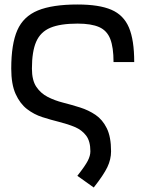

<svg xmlns="http://www.w3.org/2000/svg" viewBox="-20 -652 640 854"><path d="M397 182 324 130Q358 87 370 64Q382 41 382 21Q382 -24 363 -49Q344 -74 313 -87Q282 -100 244 -109.5Q206 -119 168.5 -131Q131 -143 100 -167Q69 -191 49.5 -234Q30 -277 30 -347Q30 -456 57 -517.5Q84 -579 148.5 -605.5Q213 -632 325 -632Q421 -632 475.5 -608.5Q530 -585 553.5 -529.5Q577 -474 577 -376H485Q485 -441 470.5 -478.5Q456 -516 421 -531.5Q386 -547 325 -547Q248 -547 204 -528.5Q160 -510 141 -466.5Q122 -423 122 -347Q122 -295 141.5 -266Q161 -237 192 -221Q223 -205 260.5 -195.5Q298 -186 336 -174Q374 -162 405 -141Q436 -120 455 -81.5Q474 -43 474 21Q474 57 457.5 91.5Q441 126 397 182Z"/></svg>

Font: Victor Mono SemiBold
Style: Regular
Weight: 600
Monospace: yes
Designer: Rune Bjørnerås
Version: Version 1.561;gftools[0.9.30]